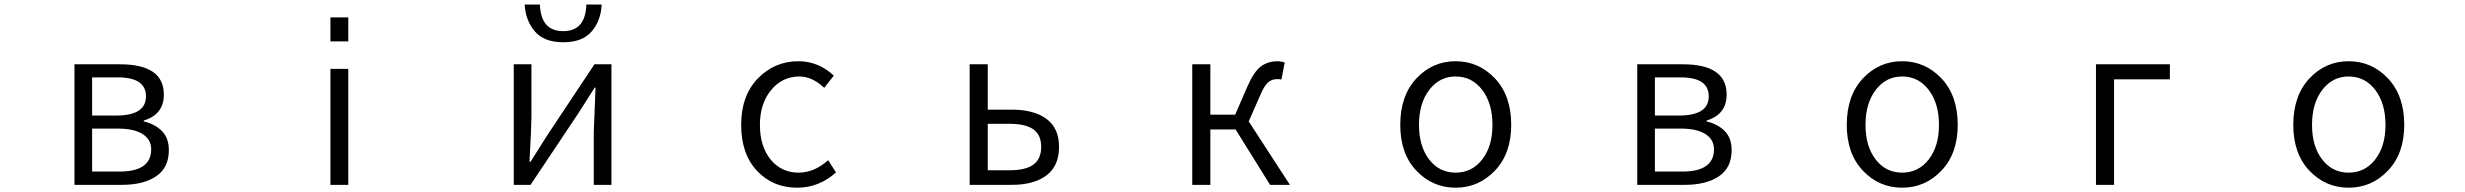

<svg xmlns="http://www.w3.org/2000/svg" viewBox="-20 -828 11040 860"><path d="M313.5 0V-540H517.6Q713.9 -540 713.9 -404.3Q713.9 -315.4 624 -288.1V-284.2Q673.8 -272.5 705.1 -241.2Q736.3 -210 736.3 -155.3Q736.3 -77.1 679.7 -38.6Q623 0 525.4 0ZM392.6 -310.5H501Q633.8 -310.5 633.8 -396.5Q633.8 -481.4 507.8 -481.4H392.6ZM392.6 -59.6H515.6Q657.2 -59.6 657.2 -159.2Q657.2 -203.1 618.7 -227.5Q580.1 -252 508.8 -252H392.6Z M1460 0V-519.5H1540V0ZM1460 -642.6V-750H1540V-642.6Z M2281.2 0V-540H2360.4V-303.7Q2360.4 -261.7 2351.6 -103.5H2356.4Q2366.2 -120.1 2393.1 -161.6Q2419.9 -203.1 2429.7 -219.7L2642.6 -540H2718.8V0H2639.6V-235.4Q2639.6 -248 2647.5 -435.5H2643.6Q2584 -342.8 2570.3 -320.3L2356.4 0ZM2330.1 -807.6H2398.4Q2402.3 -688.5 2502.9 -688.5Q2602.5 -688.5 2606.4 -807.6H2674.8Q2671.9 -736.3 2630.4 -687.5Q2588.9 -638.7 2502.9 -638.7Q2417 -638.7 2375.5 -687.5Q2334 -736.3 2330.1 -807.6Z M3550.8 12.7Q3441.4 12.7 3370.6 -63Q3299.8 -138.7 3299.8 -268.6Q3299.8 -399.4 3374.5 -476.6Q3449.2 -553.7 3556.6 -553.7Q3645.5 -553.7 3714.8 -489.3L3671.9 -434.6Q3618.2 -485.4 3560.5 -485.4Q3484.4 -485.4 3434.1 -424.8Q3383.8 -364.3 3383.8 -268.6Q3383.8 -172.9 3431.6 -113.8Q3479.5 -54.7 3557.6 -54.7Q3627 -54.7 3689.5 -110.4L3724.6 -55.7Q3648.4 12.7 3550.8 12.7Z M4323.2 0V-540H4404.3V-336.9H4511.7Q4611.3 -336.9 4667.5 -295.4Q4723.6 -253.9 4723.6 -169.9Q4723.6 -85 4667.5 -42.5Q4611.3 0 4511.7 0ZM4404.3 -65.4H4502Q4574.2 -65.4 4608.9 -90.8Q4643.6 -116.2 4643.6 -169.9Q4643.6 -223.6 4608.9 -248.5Q4574.2 -273.4 4502 -273.4H4404.3Z M5573.2 -284.2 5757.8 0H5668.9L5514.6 -248H5401.4V0H5320.3V-540H5401.4V-314.5H5512.7L5566.4 -438.5Q5595.7 -505.9 5627 -529.8Q5658.2 -553.7 5703.1 -553.7Q5718.8 -553.7 5734.4 -547.9L5719.7 -471.7Q5712.9 -473.6 5701.2 -473.6Q5676.8 -473.6 5659.7 -459Q5642.6 -444.3 5623 -397.5Z M6252 -268.6Q6252 -399.4 6324.2 -476.6Q6396.5 -553.7 6500 -553.7Q6603.5 -553.7 6676.3 -476.6Q6749 -399.4 6749 -268.6Q6749 -140.6 6676.3 -64Q6603.5 12.7 6500 12.7Q6396.5 12.7 6324.2 -63.5Q6252 -139.6 6252 -268.6ZM6665 -268.6Q6665 -365.2 6619.1 -425.3Q6573.2 -485.4 6500 -485.4Q6427.7 -485.4 6381.8 -425.3Q6335.9 -365.2 6335.9 -268.6Q6335.9 -172.9 6381.3 -113.8Q6426.8 -54.7 6500 -54.7Q6573.2 -54.7 6619.1 -113.8Q6665 -172.9 6665 -268.6Z M7313.5 0V-540H7517.6Q7713.9 -540 7713.9 -404.3Q7713.9 -315.4 7624 -288.1V-284.2Q7673.8 -272.5 7705.1 -241.2Q7736.3 -210 7736.3 -155.3Q7736.3 -77.1 7679.7 -38.6Q7623 0 7525.4 0ZM7392.6 -310.5H7501Q7633.8 -310.5 7633.8 -396.5Q7633.8 -481.4 7507.8 -481.4H7392.6ZM7392.6 -59.6H7515.6Q7657.2 -59.6 7657.2 -159.2Q7657.2 -203.1 7618.7 -227.5Q7580.1 -252 7508.8 -252H7392.6Z M8252 -268.6Q8252 -399.4 8324.2 -476.6Q8396.5 -553.7 8500 -553.7Q8603.5 -553.7 8676.3 -476.6Q8749 -399.4 8749 -268.6Q8749 -140.6 8676.3 -64Q8603.5 12.7 8500 12.7Q8396.5 12.7 8324.2 -63.5Q8252 -139.6 8252 -268.6ZM8665 -268.6Q8665 -365.2 8619.1 -425.3Q8573.2 -485.4 8500 -485.4Q8427.7 -485.4 8381.8 -425.3Q8335.9 -365.2 8335.9 -268.6Q8335.9 -172.9 8381.3 -113.8Q8426.8 -54.7 8500 -54.7Q8573.2 -54.7 8619.1 -113.8Q8665 -172.9 8665 -268.6Z M9368.2 0V-540H9699.2V-472.7H9449.2V0Z M10252 -268.6Q10252 -399.4 10324.2 -476.6Q10396.5 -553.7 10500 -553.7Q10603.5 -553.7 10676.3 -476.6Q10749 -399.4 10749 -268.6Q10749 -140.6 10676.3 -64Q10603.5 12.7 10500 12.7Q10396.5 12.7 10324.2 -63.5Q10252 -139.6 10252 -268.6ZM10665 -268.6Q10665 -365.2 10619.1 -425.3Q10573.2 -485.4 10500 -485.4Q10427.7 -485.4 10381.8 -425.3Q10335.9 -365.2 10335.9 -268.6Q10335.9 -172.9 10381.3 -113.8Q10426.8 -54.7 10500 -54.7Q10573.2 -54.7 10619.1 -113.8Q10665 -172.9 10665 -268.6Z"/></svg>

Font: GenEi Gothic M SemiLight
Style: Regular
Weight: 350
Designer: o_tamon (Modified); [Source Han Sans]
Ryoko NISHIZUKA  (kana & ideographs); Paul D. Hunt (Latin, Greek & Cyrillic); Wenl
Version: Version 1.1a;Original Version 1.004